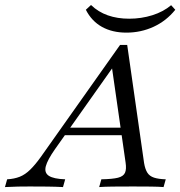

<svg xmlns="http://www.w3.org/2000/svg" viewBox="-83 -759 731 779"><path d="M-62.9 0 -54 -31.5Q-25 -33.1 -2.8 -41.9Q19.4 -50.8 39.5 -70.6Q59.7 -90.3 82.3 -121.8L404 -576.6H433.1L501.6 -97.6Q505.6 -73.4 514.5 -58.9Q523.4 -44.4 541.9 -38.3Q560.5 -32.3 589.5 -31.5L580.6 0Q562.1 -1.6 529.4 -2Q496.8 -2.4 456.5 -2.4Q409.7 -2.4 374.6 -2Q339.5 -1.6 319.4 0L328.2 -31.5Q373.4 -32.3 395.6 -37.9Q417.7 -43.5 424.2 -58.1Q430.6 -72.6 426.6 -99.2L370.2 -491.9L385.5 -500.8L140.3 -154Q109.7 -110.5 102.8 -84.3Q96 -58.1 115.3 -45.6Q134.7 -33.1 181.5 -31.5L172.6 0Q143.5 -1.6 108.9 -2Q74.2 -2.4 37.9 -2.4Q14.5 -2.4 -9.7 -2Q-33.9 -1.6 -62.9 0ZM168.5 -210.5 190.3 -241.1H441.9L445.2 -210.5ZM429.8 -626.6Q372.6 -626.6 330.6 -650Q288.7 -673.4 265.3 -719.4L286.3 -738.7Q315.3 -710.5 354.4 -696.8Q393.5 -683.1 441.1 -683.1Q490.3 -683.1 535.1 -697.2Q579.8 -711.3 611.3 -737.9L628.2 -719.4Q591.9 -674.2 540.3 -650.4Q488.7 -626.6 429.8 -626.6Z"/></svg>

Font: Playfair 5pt SemiExpanded Light 12pt
Style: Italic
Weight: 300
Italic angle: -15.6°
Version: Version 2.000;gftools[0.9.28]